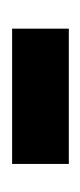

<svg xmlns="http://www.w3.org/2000/svg" viewBox="74 -432 136 325"><g transform="rotate(-90 142.5 -269.0)"><path d="M28 -221H257V-317H28Z"/></g></svg>

Font: Noto Sans Bengali ExtraCondensed Medium
Style: Regular
Weight: 500
Width: 2
Designer: Joana Ranito - Universal Thirst; Jelle Bosma - Monotype Design Team
Foundry: Universal Thirst ehf.
Version: Version 3.000